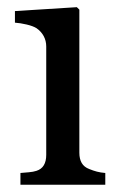

<svg xmlns="http://www.w3.org/2000/svg" viewBox="-20 -507 333 527"><path d="M269 0H36.1V-32.2Q47.4 -33.2 59.3 -34.2Q71.3 -35.2 80.1 -38.1Q93.8 -42.5 100.3 -53.5Q106.9 -64.5 106.9 -82V-379.4Q106.9 -395 99.9 -408Q92.8 -420.9 80.1 -429.7Q70.8 -435.5 53.2 -439.7Q35.6 -443.8 21 -444.8V-476.6L190.9 -487.3L197.8 -480.5V-87.9Q197.8 -70.8 204.3 -59.6Q210.9 -48.3 225.1 -43Q235.8 -38.6 246.1 -35.9Q256.3 -33.2 269 -32.2Z"/></svg>

Font: UniBurma_GGSerif
Style: Book
Weight: 400
Designer: Victor San Kho Lin (for Burmese only and related typography optimization with it)
Foundry: http://www.unimm.org
Version: 2.0